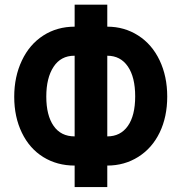

<svg xmlns="http://www.w3.org/2000/svg" viewBox="-20 -760 763 810"><path d="M432.6 -524.9V-184.6Q488.3 -184.6 519.3 -228.5Q550.3 -272.5 550.3 -353.5Q550.3 -434.6 519.3 -479.7Q488.3 -524.9 432.6 -524.9ZM293.5 -524.9Q236.8 -524.9 206.1 -478.3Q175.3 -431.6 175.3 -352.5Q175.3 -273.4 206.1 -229Q236.8 -184.6 294.9 -184.6V-524.9ZM432.6 -647.5Q504.4 -647.5 562.7 -610.4Q621.1 -573.2 653.3 -505.6Q685.5 -438 685.5 -352.5Q685.5 -267.1 653.6 -200.9Q621.6 -134.8 563.2 -98.1Q504.9 -61.5 432.6 -61.5V29.3H294.9V-61.5Q220.7 -61.5 162.6 -97.4Q104.5 -133.3 72.3 -200Q40 -266.6 40 -351.6Q40 -436.5 72.3 -504.6Q104.5 -572.8 162.6 -610.1Q220.7 -647.5 294.9 -647.5V-740.2H432.6Z"/></svg>

Font: RobotoCondensed-Bold
Style: Bold
Weight: 700
Designer: Google
Version: Version 2.001240; 2014